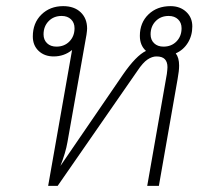

<svg xmlns="http://www.w3.org/2000/svg" viewBox="-20 -606 666 626"><path d="M553 -432Q564 -418 564 -392Q564 -375 559 -348L498 0H460L524 -365Q526 -381 526 -387Q526 -404 517.5 -413Q509 -422 490 -422Q476 -422 461 -412Q446 -402 428 -375L168 0H137L215 -443Q189 -422 155 -422Q125 -422 106 -440Q87 -458 87 -487Q87 -531 115 -558.5Q143 -586 186 -586Q222 -586 243 -566Q264 -546 264 -513Q264 -507 262 -493L200 -143Q194 -108 177 -65L381 -363Q424 -425 456 -440Q436 -458 436 -489Q436 -532 464 -559Q492 -586 536 -586Q567 -586 587 -567.5Q607 -549 607 -520Q607 -490 592.5 -466.5Q578 -443 553 -432ZM223 -514Q223 -532 211.5 -543Q200 -554 181 -554Q155 -554 138.5 -537Q122 -520 122 -494Q122 -476 133.5 -465Q145 -454 164 -454Q190 -454 206.5 -471Q223 -488 223 -514ZM572 -514Q572 -532 560.5 -543Q549 -554 530 -554Q504 -554 487.5 -537Q471 -520 471 -494Q471 -476 482.5 -465Q494 -454 513 -454Q539 -454 555.5 -471Q572 -488 572 -514Z"/></svg>

Font: Sarabun Thin
Style: Italic
Weight: 250
Italic angle: -10°
Designer: Suppakit Chalermlarp | Katatrad Co.,Ltd.
Foundry: Cadson Demak Co.,Ltd.
Version: Version 1.000; ttfautohint (v1.6)